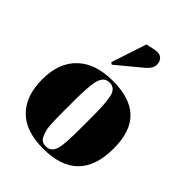

<svg xmlns="http://www.w3.org/2000/svg" viewBox="-217 -859 978 978"><g transform="rotate(45 271.5 -370.0)"><path d="M333 -197C333 -122 330 -74 324 -53C324 -53 324 -53 324 -53C316 -23 299 -8 273 -8C273 -8 273 -8 273 -8C252 -8 237 -16 230 -32C230 -32 230 -32 230 -32C225 -41 221 -53 217 -68C212 -83 210 -126 210 -199C210 -199 210 -277 210 -277C210 -277 210 -277 210 -277C210 -338 213 -384 219 -414C219 -414 219 -414 219 -414C223 -433 230 -447 239 -456C248 -464 259 -468 274 -468C274 -468 274 -468 274 -468C299 -468 316 -453 323 -424C330 -394 333 -347 333 -282C333 -282 333 -197 333 -197C333 -197 333 -197 333 -197ZM271 10C271 10 271 10 271 10C440 10 525 -75 525 -245C525 -245 525 -245 525 -245C525 -326 505 -387 464 -427C423 -466 362 -486 279 -486C196 -486 132 -465 87 -422C41 -379 18 -317 18 -238C18 -158 39 -97 82 -54C125 -11 188 10 271 10ZM216 -540C216 -540 350 -651 350 -651C350 -651 350 -651 350 -651C369 -668 379 -685 379 -702C379 -718 374 -731 363 -741C352 -750 336 -753 315 -748C315 -748 268 -738 268 -738C268 -738 205 -547 205 -547C205 -547 216 -540 216 -540Z"/></g></svg>

Font: Abril Fatface Utterance
Style: Regular
Weight: 500
Designer: Veronika Burian, Jos Scaglione
Foundry: TypeTogether
Version: ""